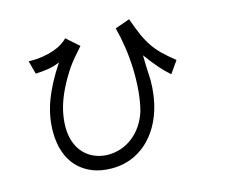

<svg xmlns="http://www.w3.org/2000/svg" viewBox="-105 -824 1210 1034"><g transform="rotate(-15 500.0 -307.0)"><path d="M612 -654 694 -683Q713 -628 730.5 -589Q748 -550 769 -519.5Q790 -489 817.5 -462.5Q845 -436 884 -405L837 -338Q806 -365 777.5 -398Q749 -431 716 -476Q716 -449 717.5 -412Q719 -375 721 -338Q721 -248 697.5 -173Q674 -98 631 -44Q588 10 529 39.5Q470 69 398 69Q338 69 290.5 50Q243 31 209.5 -4Q176 -39 158.5 -89.5Q141 -140 141 -203Q141 -245 148.5 -286.5Q156 -328 171.5 -370.5Q187 -413 211 -459Q235 -505 269 -556Q235 -542 204.5 -537Q174 -532 133 -530L113 -604Q158 -603 194 -609Q230 -615 257.5 -625Q285 -635 304.5 -648Q324 -661 335 -673L404 -612Q383 -588 366 -568.5Q349 -549 335.5 -531Q322 -513 311 -495.5Q300 -478 289 -459Q235 -365 220 -283.5Q205 -202 221.5 -141.5Q238 -81 283 -45.5Q328 -10 394 -7Q474 -7 535 -54.5Q596 -102 624 -186Q638 -239 643 -298.5Q648 -358 646 -419.5Q644 -481 635 -541Q626 -601 612 -654Z"/></g></svg>

Font: D2Coding ligature
Style: Regular
Weight: 400
Monospace: yes
Designer: Yong-Rak Park; Jeong-Hwan Yoon; Sang-Min Lee;
Foundry: NHN Corporation
Version: Version 1.3.2; Build 20180524